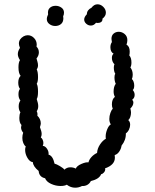

<svg xmlns="http://www.w3.org/2000/svg" viewBox="-20 -874 720 894"><path d="M605 -476Q605 -460 598 -455Q607 -445 607 -432Q607 -418 595 -409Q601 -405 601 -396Q601 -389 597 -381.5Q593 -374 587 -369Q590 -357 590 -350Q590 -339 586.5 -329Q583 -319 577 -315Q586 -308 586 -293Q586 -282 580.5 -270.5Q575 -259 566 -253Q567 -222 546 -196Q544 -181 535 -168Q526 -155 514 -152Q515 -148 515 -140Q515 -106 469 -90L470 -86Q470 -78 464 -71Q458 -64 451 -63Q442 -40 403 -31Q398 -20 387 -13.5Q376 -7 362 -8Q347 0 330 0Q309 0 291 -14Q281 -8 262 -8Q239 -8 217.5 -18Q196 -28 190 -44Q162 -50 160 -78Q134 -99 133 -119Q119 -120 108 -138.5Q97 -157 97 -176Q97 -186 100 -192Q93 -197 88.5 -208Q84 -219 84 -232Q84 -245 88 -256Q78 -268 78 -281Q78 -284 80 -292Q70 -302 70 -325Q70 -341 75 -351Q67 -362 67 -379Q67 -395 75 -406Q66 -417 66 -435Q66 -452 73 -460Q65 -471 65 -489Q65 -510 76 -521Q66 -532 66 -561Q66 -584 73 -594Q63 -609 63 -622Q63 -636 73 -651Q68 -663 68 -671Q68 -692 90 -705Q100 -710 109 -710Q126 -710 138.5 -697Q151 -684 151 -666Q151 -660 150 -657Q161 -646 161 -630Q161 -615 150 -602Q151 -598 154 -588Q157 -578 157 -570Q157 -559 151 -551Q157 -539 157 -515Q157 -493 151 -484Q157 -474 157 -447Q157 -422 151 -413Q158 -392 158 -380Q158 -366 151 -356Q156 -347 154 -335Q161 -329 165.5 -319.5Q170 -310 170 -299Q170 -294 166 -282Q174 -262 174 -250Q174 -241 170 -234Q175 -231 178.5 -223.5Q182 -216 182 -208Q182 -201 179 -195Q191 -194 199.5 -180.5Q208 -167 206 -154Q226 -149 234 -112Q243 -110 259 -100.5Q275 -91 280 -84Q291 -95 308 -95Q321 -95 333 -89Q337 -101 358.5 -110.5Q380 -120 392 -118Q395 -131 406 -143Q417 -155 432 -162Q433 -182 445.5 -201Q458 -220 473 -228Q472 -231 472 -239Q472 -254 479 -271.5Q486 -289 496 -295Q489 -305 489 -320Q489 -334 494 -348Q499 -362 505 -368Q501 -376 501 -388Q501 -412 515 -423Q509 -434 509 -448Q509 -471 519 -484Q513 -496 513 -514Q513 -526 517 -530Q510 -541 510 -559Q510 -569 513 -575Q508 -579 504.5 -587Q501 -595 501 -604Q501 -618 509 -624Q494 -632 494 -654Q494 -668 501 -678Q499 -690 499 -693Q499 -709 509 -717.5Q519 -726 533 -726Q548 -726 560.5 -715.5Q573 -705 573 -687Q573 -677 569 -666Q584 -658 584 -634Q584 -622 582 -616Q592 -605 592 -583Q592 -568 587 -560Q598 -546 598 -526Q598 -514 594 -506Q599 -502 602 -493.5Q605 -485 605 -476ZM403 -755Q391 -755 381.5 -763.5Q372 -772 372 -783Q372 -795 384 -807Q385 -828 406 -838Q418 -854 434 -854Q449 -854 461 -842Q473 -830 473 -815Q473 -799 457 -787Q458 -777 451.5 -772Q445 -767 435 -767L427 -768Q417 -755 403 -755ZM198 -785Q198 -771 210 -762Q222 -753 237 -753Q253 -753 264 -762Q275 -771 275 -789Q275 -795 274 -798Q278 -806 278 -815Q278 -830 266 -838.5Q254 -847 239 -847Q222 -847 211.5 -837Q201 -827 204 -807Q198 -795 198 -785Z"/></svg>

Font: Pangolin
Style: Regular
Weight: 400
Designer: Kevin Burke
Foundry: Google, Inc.
Version: Version 1.101